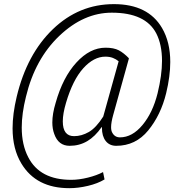

<svg xmlns="http://www.w3.org/2000/svg" viewBox="-20 -714 893 954"><path d="M324.5 221Q160 221 86.5 99Q42.5 26.5 42.5 -76.5Q42.5 -148 63 -233.5Q113.5 -445 243 -569.2Q372.5 -693.5 546 -693.5Q715.5 -693.5 785 -575Q826 -505 826 -406Q826 -335.5 805.5 -250.5Q779 -142.5 716.5 -66Q654 10.5 557.5 10.5Q524 10.5 505.2 -13.5Q486.5 -37.5 486.5 -78.5V-82L485 -82.5Q452.5 -35.5 413.2 -12.5Q374 10.5 326 10.5Q270 10.5 249.5 -48.5Q240 -74 240 -105.5Q240 -148.5 256.5 -203Q292 -329.5 359.5 -403.2Q427 -477 504.5 -477Q545 -477 570.5 -464Q595.5 -450.5 620.5 -424.5L619 -423.5H620.5L542.5 -143Q532 -105.5 532 -82Q532 -64.5 538 -54.5Q550.5 -31.5 576 -31.5Q637 -31.5 688 -92.8Q739 -154 763 -250.5Q785 -341 785 -411.5Q785 -492.5 756.5 -548Q703 -651 535.5 -651Q396 -651 275 -536Q154 -421 109 -233.5Q88 -149.5 88 -80.5Q88 5.5 120.5 67.5Q178.5 180 334.5 179.5Q372.5 179.5 416.8 168.5Q461 157.5 492 141L499.5 177.5Q465.5 198 417 209.5Q368.5 221 324.5 221ZM348 -37.5Q385.5 -37.5 421.5 -58.2Q457.5 -79 493 -135Q494 -141 569.5 -409.5Q557 -420 541 -426.2Q525 -432.5 503.5 -432.5Q446 -432.5 393.8 -374.8Q341.5 -317 308 -203Q292 -149 292 -111Q292 -37.5 348 -37.5Z"/></svg>

Font: Roberto Sans Light
Style: Italic
Weight: 300
Italic angle: -11°
Designer: Google
Version: Version 1.00;June 11, 2020;FontCreator 12.0.0.2522 64-bit; t